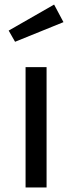

<svg xmlns="http://www.w3.org/2000/svg" viewBox="-20 -821 316 841"><path d="M184 -527H92V0H184ZM217 -801 18 -687 46 -638 258 -724Z"/></svg>

Font: Fira Math
Style: Regular
Weight: 400
Designer: Xiangdong Zeng
Foundry: Xiangdong Zeng
Version: Version 0.3.4